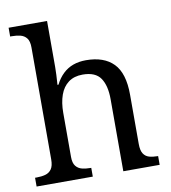

<svg xmlns="http://www.w3.org/2000/svg" viewBox="-84 -833 804 905"><g transform="rotate(-10 317.5 -380.0)"><path d="M18 0V-42H26Q49 -42 67.5 -47Q86 -52 97 -67.5Q108 -83 108 -114V-650Q108 -680 96.5 -694.5Q85 -709 66.5 -713.5Q48 -718 26 -718H18V-760H202V-540Q202 -522 201 -502.5Q200 -483 199 -469Q198 -455 198 -455H203Q218 -485 239.5 -505.5Q261 -526 288.5 -536Q316 -546 350 -546Q436 -546 481.5 -499.5Q527 -453 527 -350V-114Q527 -83 537 -67.5Q547 -52 564.5 -47Q582 -42 604 -42H607V0H433V-345Q433 -410 408.5 -446Q384 -482 323 -482Q282 -482 255 -462Q228 -442 215 -405.5Q202 -369 202 -320V-109Q202 -80 213.5 -65.5Q225 -51 243.5 -46.5Q262 -42 284 -42H287V0Z"/></g></svg>

Font: Noto Serif Kannada
Style: Regular
Weight: 400
Designer: Universal Thirst, Indian Type Foundry and the Monotype Design Team
Foundry: Monotype Imaging Inc.
Version: Version 2.003